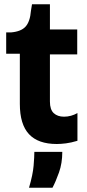

<svg xmlns="http://www.w3.org/2000/svg" viewBox="-20 -663 410 900"><path d="M246 12Q159 12 116 -34Q73 -80 73 -176V-411H9V-511H31Q79 -515 100 -538.5Q121 -562 125 -612L130 -643H214V-525H342V-408H214V-187Q214 -149 232 -132.5Q250 -116 280 -116Q297 -116 313 -120.5Q329 -125 343 -133V-3Q313 6 289 9Q265 12 246 12ZM116 217Q134 156 137.5 114Q141 72 141 49H272Q272 102 256.5 145.5Q241 189 226 217Z"/></svg>

Font: Bricolage Grotesque 72pt
Style: Bold
Weight: 700
Designer: Mathieu Triay
Foundry: Atelier Triay
Version: Version 1.001;gftools[0.9.33.dev8+g029e19f]